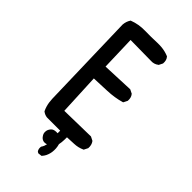

<svg xmlns="http://www.w3.org/2000/svg" viewBox="-259 -798 1019 1019"><g transform="rotate(45 250.0 -288.5)"><path d="M246.6 141.6 240.7 137.7 239.7 136.7 239.3 135.7Q237.8 133.8 237.1 131.8Q236.3 129.9 235.6 127.7Q234.9 125.5 234.4 123Q233.9 120.6 233.9 118.4Q233.9 116.2 233.9 113.8Q233.9 111.3 234.4 108.4L234.9 106.9L235.4 106Q240.2 99.1 243.2 91.6Q246.1 84 247.6 76.2Q239.7 79.1 231 79.1Q225.6 79.1 220.5 77.1Q215.3 75.2 210.9 71.8Q206.5 68.4 203.1 63.5Q190.9 48.3 194.3 29.8Q195.3 23.9 197.8 18.6Q200.2 13.2 203.6 9Q207 4.9 211.4 1.5Q223.1 -6.8 246.1 -4.9V-24.4H146.5H146Q128.4 -26.9 115.2 -37.6L114.3 -38.1L113.8 -39.6Q108.4 -50.8 104.7 -63Q101.1 -75.2 99.1 -87.9Q97.2 -100.6 96.7 -114.3Q95.7 -153.3 82 -656.2V-656.7Q84 -681.6 96.7 -700.7L97.7 -702.1L99.6 -702.6Q141.6 -718.8 189.5 -717.8Q236.3 -716.8 281.2 -718.8Q296.9 -719.2 311.5 -718Q326.2 -716.8 339.8 -713.4Q353.5 -710 366.7 -704.6L367.7 -704.1L368.7 -703.1Q375.5 -695.3 378.2 -685.3Q380.9 -675.3 379.9 -663.6V-662.6L379.4 -661.6L369.6 -642.1L369.1 -640.6L367.7 -640.1Q348.6 -625 322.8 -627L169.9 -628.9L175.8 -435.1L352.1 -442.4H354L355 -441.9L374.5 -432.1L376 -431.6L376.5 -430.7Q389.6 -415 387.7 -391.1V-390.1L387.2 -389.2L377.4 -369.6L376 -367.2L373.5 -366.2Q326.2 -352.5 272.9 -350.6Q248.5 -349.6 224.1 -348.6Q199.7 -347.7 176.3 -346.7L187 -114.3L381.8 -118.2H383.3L384.3 -117.7L403.8 -107.9L405.3 -106.9L406.2 -106Q418.9 -88.9 417 -64.9V-64L416.5 -63L406.7 -43.5L405.8 -41.5L403.8 -40.5Q377.4 -28.3 347.7 -27.3Q322.3 -26.4 296.4 -24.9Q296.4 -15.1 296.1 -5.6Q295.9 3.9 294.9 12.9Q293.9 22 292 30.8Q299.8 57.1 295.9 85.9Q294.9 91.8 293.5 97.4Q292 103 290 108.6Q288.1 114.3 285.4 119.4Q282.7 124.5 279.3 129.4Q275.9 134.3 272 138.7L270.5 140.1L268.1 140.6L250.5 142.6H248.5Z"/></g></svg>

Font: NaikaiFont
Style: SemiBold
Weight: 600
Version: Version 1.89